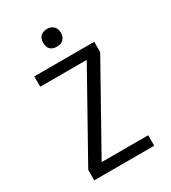

<svg xmlns="http://www.w3.org/2000/svg" viewBox="-224 -1062 1048 1176"><g transform="rotate(-30 300.0 -474.0)"><path d="M88 0V-74L417 -662H88V-735H512V-662L183 -74H512V0ZM300 -823Q287 -823 275 -826.5Q263 -830 254 -839Q245 -848 241.5 -860Q238 -872 238 -885Q238 -898 241.5 -910Q245 -922 254 -931Q263 -940 275 -944Q287 -948 300 -948Q313 -948 325 -944Q337 -940 346 -931Q355 -922 359 -910Q363 -898 363 -885Q363 -872 359 -860Q355 -848 346 -839Q337 -830 325 -826.5Q313 -823 300 -823Z"/></g></svg>

Font: Iosevka Custom Extended
Style: Regular
Weight: 400
Width: 7
Monospace: yes
Designer: Belleve Invis
Foundry: Belleve Invis
Version: Version 11.2.4; ttfautohint (v1.8.4)